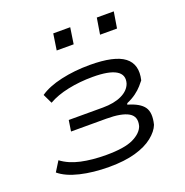

<svg xmlns="http://www.w3.org/2000/svg" viewBox="-129 -831 924 957"><g transform="rotate(-20 333.0 -352.5)"><path d="M291 8Q206 8 137 -8.5Q68 -25 30 -57L63 -110Q104 -79 163.5 -66Q223 -53 296 -53Q394 -53 440.5 -75.5Q487 -98 499 -132Q512 -180 475.5 -201.5Q439 -223 358 -223H171L180 -281H361Q421 -281 461 -300Q501 -319 513 -353Q526 -397 488.5 -419.5Q451 -442 365 -442Q296 -442 234 -429Q172 -416 129 -391L105 -441Q148 -471 219 -487Q290 -503 371 -503Q502 -503 554 -463Q606 -423 587 -343Q580 -334 566.5 -318.5Q553 -303 532 -287.5Q511 -272 483 -260L480 -253Q543 -235 564.5 -204Q586 -173 571 -113Q559 -82 523.5 -53.5Q488 -25 430 -8.5Q372 8 291 8ZM472 -627 486 -713H576L562 -627ZM242 -627 255 -713H345L332 -627Z"/></g></svg>

Font: Nunito Sans 7pt Expanded Light
Style: Italic
Weight: 300
Width: 7
Italic angle: -9°
Designer: Vernon Adams
Foundry: Vernon Adams
Version: Version 3.101;gftools[0.9.27]